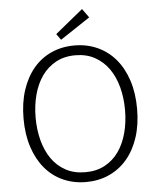

<svg xmlns="http://www.w3.org/2000/svg" viewBox="-60 -951 833 1014"><g transform="rotate(-5 356.5 -444.0)"><path d="M447 -853 289 -748 266 -780 413 -900ZM356 -712Q422 -712 477.5 -687Q533 -662 573 -615Q613 -568 635 -501Q657 -434 657 -350Q657 -266 635 -199Q613 -132 573 -85Q533 -38 477.5 -13Q422 12 356 12Q289 12 233.5 -13Q178 -38 138.5 -85Q99 -132 77 -199Q55 -266 55 -350Q55 -434 77 -501Q99 -568 138.5 -615Q178 -662 233.5 -687Q289 -712 356 -712ZM119 -350Q119 -285 134 -228.5Q149 -172 178.5 -130Q208 -88 252.5 -64Q297 -40 356 -40Q415 -40 459.5 -64Q504 -88 533.5 -130Q563 -172 578 -228.5Q593 -285 593 -350Q593 -414 578 -470.5Q563 -527 533.5 -569Q504 -611 459.5 -635.5Q415 -660 356 -660Q297 -660 252.5 -635.5Q208 -611 178.5 -569Q149 -527 134 -470.5Q119 -414 119 -350Z"/></g></svg>

Font: Post Grotesk Light
Style: Light
Weight: 300
Version: Version 1.0